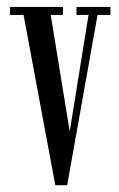

<svg xmlns="http://www.w3.org/2000/svg" viewBox="-20 -544 350 566"><path d="M143 2 49.5 -500H9.5V-523.5H165.5V-500H129.5L185.5 -156.5L241 -500H205.5V-523.5H305.5V-500H267.5L178 2Z"/></svg>

Font: Imbue 48pt
Style: Regular
Weight: 400
Designer: Tyler Finck
Foundry: Etcetera Type Company
Version: Version 1.102